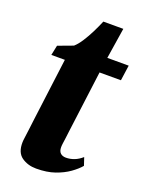

<svg xmlns="http://www.w3.org/2000/svg" viewBox="-133 -751 629 827"><g transform="rotate(20 181.0 -337.0)"><path d="M217.5 -189.5Q215.5 -171.5 213.5 -157Q211.5 -142.5 210 -131.8Q208.5 -121 208.5 -113Q208.5 -95 217.8 -86.2Q227 -77.5 243 -77.5Q262 -77.5 280.5 -84.5Q299 -91.5 316.5 -107L328.5 -71Q313 -52.5 286.8 -33.8Q260.5 -15 224 -2.2Q187.5 10.5 138.5 10.5Q100 10.5 72 -9.2Q44 -29 45 -76Q45 -79 45.5 -85Q46 -91 47.8 -103.2Q49.5 -115.5 52.2 -136.8Q55 -158 59 -192L95 -472H33L42.5 -517.5L111 -543Q126 -556 141.5 -580Q157 -604 170.8 -631.8Q184.5 -659.5 194.5 -683.5H286L264 -542.5H362L352 -472H254Z"/></g></svg>

Font: Merriweather 48pt Black
Style: Italic
Weight: 900
Italic angle: -7.8°
Version: Version 2.101